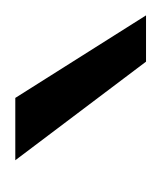

<svg xmlns="http://www.w3.org/2000/svg" viewBox="-0 -771 211 251"><g transform="rotate(-90 105.5 -645.5)"><path d="M21.5 -731H103L210.9 -560.1H150.4Z"/></g></svg>

Font: Glacial Indifference
Style: Regular
Weight: 400
Designer: Alfredo Marco Pradil
Foundry: Alfredo Marco Pradil
Version: Version 1.312